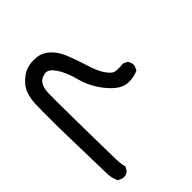

<svg xmlns="http://www.w3.org/2000/svg" viewBox="-77 -316 798 798"><g transform="rotate(45 321.5 82.5)"><path d="M302.7 284.7Q194.3 285.6 163.1 283.7Q117.7 280.8 91.3 264.2Q77.6 255.9 65.4 242.2Q44.9 220.7 37.6 195.3Q33.2 178.7 33.2 160.6Q33.2 151.4 34.2 142.1Q38.1 110.4 64 84.5Q85.9 62.5 121.6 48.3Q159.2 33.2 205.3 19Q251.5 4.9 275.9 -11.7Q299.3 -27.8 304.7 -41Q307.6 -48.8 307.6 -62.5Q307.6 -76.2 306.2 -92.8L314.9 -110.8Q322.8 -116.7 329.3 -118.4Q335.9 -120.1 339.8 -120.1Q347.2 -120.1 348.6 -119.1L366.2 -111.3Q377.9 -85 377.9 -60.1Q377.9 -50.3 376.5 -40Q370.1 -4.9 323.5 33.2Q276.9 71.3 220.2 86.4Q165.5 100.6 131.8 124Q105.5 142.6 105.5 162.1Q105.5 165.5 106.4 168.9Q112.3 193.8 127.9 202.6Q145 212.4 169.9 213.9Q179.2 214.4 220.2 214.4Q261.2 214.4 404.1 212.4Q546.9 210.4 562.3 209.7Q577.6 209 585 208.5Q600.1 207 616.2 203.1L633.3 213.4Q643.1 224.1 643.1 237.8Q643.1 242.7 641.6 249L633.8 265.6L632.3 266.6Q608.9 277.8 581.1 278.3Z"/></g></svg>

Font: Bakudai
Style: Medium
Weight: 500
Version: Version 1.48